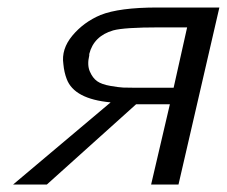

<svg xmlns="http://www.w3.org/2000/svg" viewBox="-20 -492 605 512"><path d="M15 0 275 -219Q178 -228 158 -281Q151 -299 149 -321Q143 -361 173 -397Q203 -433 248 -452Q298 -472 400 -472H565L456 0H383L433 -214H343L105 0ZM218 -348V-344Q212 -319 219.5 -301.5Q227 -284 239 -275.5Q251 -267 274 -263Q297 -259 308.5 -258.5Q320 -258 341 -258H443L479 -419H405Q311 -419 282 -411Q230 -396 218 -348Z"/></svg>

Font: Coval
Style: ExtraLight Italic
Weight: 200
Foundry: Context Ltd
Version: Version 001.000